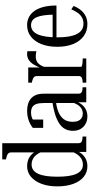

<svg xmlns="http://www.w3.org/2000/svg" viewBox="435 -1222 797 1707"><g transform="rotate(-90 833.5 -368.5)"><path d="M414 -68Q414 -47 430 -40Q446 -33 471 -33H473V0H336V-101H332V-668Q332 -682 326 -690Q320 -698 308.5 -703Q297 -708 279 -712L270 -714V-747H414ZM211 -526Q241 -526 267.5 -516Q294 -506 316 -483.5Q338 -461 354 -422L345 -374Q332 -414 314 -438.5Q296 -463 273.5 -474.5Q251 -486 225 -486Q195 -486 174.5 -470.5Q154 -455 141 -425.5Q128 -396 122 -354Q116 -312 116 -257Q116 -202 122 -160Q128 -118 141 -89Q154 -60 174 -45Q194 -30 223 -30Q251 -30 273.5 -42.5Q296 -55 314 -80.5Q332 -106 345 -145L352 -99Q337 -59 314.5 -35Q292 -11 265.5 -0.5Q239 10 209 10Q155 10 114.5 -23Q74 -56 52 -116.5Q30 -177 30 -257Q30 -337 52.5 -397.5Q75 -458 115.5 -492Q156 -526 211 -526Z M788 -303 787 -270Q748 -266 718 -257Q688 -248 666.5 -235Q645 -222 631 -205Q617 -188 610.5 -167Q604 -146 604 -121Q604 -91 613 -71Q622 -51 639 -41Q656 -31 677 -31Q702 -31 722.5 -43.5Q743 -56 757.5 -80.5Q772 -105 782 -138L788 -99Q778 -66 759 -41.5Q740 -17 713 -3.5Q686 10 652 10Q616 10 586.5 -6Q557 -22 540.5 -50.5Q524 -79 524 -118Q524 -158 540 -188Q556 -218 589 -240Q622 -262 671.5 -277.5Q721 -293 788 -303ZM778 0V-93L771 -91V-378Q771 -420 762 -444.5Q753 -469 734.5 -480Q716 -491 687 -491Q651 -491 625.5 -476Q600 -461 583 -434Q584 -451 587.5 -461.5Q591 -472 596.5 -478Q602 -484 609.5 -486.5Q617 -489 624 -489V-383H550V-475Q562 -485 583 -497Q604 -509 634 -517.5Q664 -526 702 -526Q734 -526 761.5 -518Q789 -510 810 -492.5Q831 -475 842.5 -447Q854 -419 854 -379V-68Q854 -54 861 -46.5Q868 -39 880.5 -36Q893 -33 909 -33H911V0Z M1232 -523V-443Q1227 -445 1219.5 -446Q1212 -447 1203.5 -448Q1195 -449 1186 -449Q1168 -449 1153 -444.5Q1138 -440 1125.5 -428.5Q1113 -417 1102.5 -397.5Q1092 -378 1083 -347L1080 -397Q1096 -441 1114.5 -469.5Q1133 -498 1155.5 -512Q1178 -526 1205 -526Q1214 -526 1221 -525.5Q1228 -525 1232 -523ZM952 0V-32H953Q978 -32 994.5 -39Q1011 -46 1011 -68V-437Q1011 -452 1005.5 -460Q1000 -468 989 -473Q978 -478 961 -482L952 -484V-516H1087V-398L1093 -405V-46Q1093 -41 1101.5 -38.5Q1110 -36 1124 -34Q1138 -32 1152 -32H1167V0Z M1355 -256Q1355 -200 1362 -157.5Q1369 -115 1383.5 -85.5Q1398 -56 1421 -40.5Q1444 -25 1477 -25Q1509 -25 1533 -39Q1557 -53 1574 -77.5Q1591 -102 1604 -133L1634 -113Q1619 -74 1595.5 -46.5Q1572 -19 1541.5 -4.5Q1511 10 1472 10Q1412 10 1366.5 -22.5Q1321 -55 1296 -115.5Q1271 -176 1271 -257Q1271 -339 1295 -399.5Q1319 -460 1362.5 -493Q1406 -526 1463 -526Q1503 -526 1535 -509.5Q1567 -493 1590 -460.5Q1613 -428 1625.5 -379.5Q1638 -331 1638 -265H1334V-299H1577L1557 -287Q1556 -339 1550.5 -377.5Q1545 -416 1534 -441Q1523 -466 1505.5 -478.5Q1488 -491 1463 -491Q1435 -491 1414.5 -475.5Q1394 -460 1381 -430Q1368 -400 1361.5 -356Q1355 -312 1355 -256Z"/></g></svg>

Font: Roboto Serif 120pt ExtraCondensed
Style: Regular
Weight: 400
Width: 2
Designer: Greg Gazdowicz
Foundry: Commercial Type
Version: Version 1.008